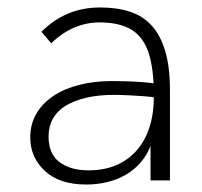

<svg xmlns="http://www.w3.org/2000/svg" viewBox="-20 -483 540 514"><path d="M211 11Q139 11 100 -25.5Q61 -62 61 -115Q61 -151 77.5 -179Q94 -207 123.5 -226.5Q153 -246 193 -256Q233 -266 279 -266Q296 -266 315.5 -265.5Q335 -265 356.5 -263.5Q378 -262 399 -259L403 -221Q385 -224 364 -225.5Q343 -227 322.5 -228Q302 -229 285 -229Q244 -229 211.5 -221.5Q179 -214 156 -200Q133 -186 121.5 -165Q110 -144 110 -117Q110 -95 117 -78Q124 -61 138 -50Q152 -39 171.5 -33Q191 -27 217 -27Q259 -27 291.5 -41Q324 -55 346.5 -81Q369 -107 380.5 -143.5Q392 -180 392 -226Q392 -298 378 -341Q364 -384 332 -403.5Q300 -423 246 -423Q212 -423 179.5 -409.5Q147 -396 117 -367L91 -398Q123 -430 162 -446.5Q201 -463 248 -463Q294 -463 328.5 -451.5Q363 -440 386.5 -414Q410 -388 422.5 -345.5Q435 -303 435 -241V0H383V-92Q373 -67 356 -47.5Q339 -28 316.5 -15Q294 -2 267 4.5Q240 11 211 11Z"/></svg>

Font: Inconsolata Light
Style: Regular
Weight: 300
Designer: Raph Levien, Cyreal, Brenton Simpson
Foundry: Raph Levien, Cyreal, Google
Version: Version 3.001